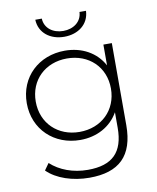

<svg xmlns="http://www.w3.org/2000/svg" viewBox="-98 -800 878 1074"><g transform="rotate(-10 341.0 -263.5)"><path d="M321 -603C242 -603 180 -649 177 -725C177 -725 214 -725 214 -725C216 -670 263 -636 321 -636C379 -636 426 -670 428 -725C428 -725 465 -725 465 -725C462 -649 400 -603 321 -603ZM528 -404C528 -404 528 -522 528 -522C528 -522 576 -522 576 -522C576 -522 576 -56 576 -56C576 119 491 198 323 198C228 198 137 168 84 115C84 115 111 77 111 77C163 125 238 153 322 153C461 153 526 89 526 -50C526 -50 526 -138 526 -138C483 -62 403 -19 309 -19C161 -19 49 -124 49 -273C49 -422 161 -526 309 -526C405 -526 486 -482 528 -404ZM313 -64C437 -64 527 -150 527 -273C527 -396 437 -481 313 -481C190 -481 100 -396 100 -273C100 -150 190 -64 313 -64Z"/></g></svg>

Font: TamingNoise
Style: Regular
Weight: 500
Designer: Julieta Ulanovsky
Foundry: Julieta Ulanovsky
Version: ""